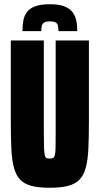

<svg xmlns="http://www.w3.org/2000/svg" viewBox="-20 -879 471 907"><path d="M215 8Q163 8 128.5 -1Q94 -10 74.5 -31Q55 -52 45.5 -88Q36 -124 33.5 -177.5Q31 -231 31 -306V-688H187V-252Q187 -207 188 -182Q189 -157 191.5 -146Q194 -135 199.5 -132.5Q205 -130 215 -130Q225 -130 230.5 -132.5Q236 -135 239 -146Q242 -157 242.5 -182Q243 -207 243 -252V-688H400V-306Q400 -231 397.5 -177.5Q395 -124 385.5 -88Q376 -52 356 -31Q336 -10 302 -1Q268 8 215 8ZM215 -859Q257 -859 282.5 -849.5Q308 -840 321.5 -823Q335 -806 340 -783Q345 -760 345 -732H256Q256 -746 254 -756.5Q252 -767 243.5 -772.5Q235 -778 216 -778Q197 -778 188.5 -772.5Q180 -767 177.5 -756.5Q175 -746 175 -732H86Q86 -760 90.5 -783Q95 -806 108 -823Q121 -840 147 -849.5Q173 -859 215 -859Z"/></svg>

Font: Saira ExtraCondensed Black
Style: Regular
Weight: 900
Width: 2
Designer: Hector Gatti with collaboration of the Omnibus-Type team
Foundry: Omnibus-Type
Version: Version 1.101